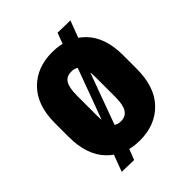

<svg xmlns="http://www.w3.org/2000/svg" viewBox="-172 -636 784 784"><g transform="rotate(-45 220.0 -243.5)"><path d="M23.4 -204.6Q23.4 -100.1 77.6 -44.2Q131.8 11.7 219.7 11.7Q308.1 11.7 362.3 -44.2Q416.5 -100.1 416.5 -204.6V-284.2Q416.5 -386.7 362.3 -441.9Q308.1 -497.1 219.7 -497.1Q131.3 -497.1 77.4 -441.9Q23.4 -386.7 23.4 -284.2ZM166.5 -300.3Q166.5 -344.7 178.7 -365.2Q190.9 -385.7 219.7 -385.7Q248 -385.7 260.7 -365.5Q273.4 -345.2 273.4 -300.3V-183.6Q273.4 -139.6 260.3 -119.1Q247.1 -98.6 219.7 -98.6Q192.4 -98.6 179.4 -119.1Q166.5 -139.6 166.5 -183.6ZM75.7 49.3 145.5 51.3 177.2 -29.8 163.1 -31.2 242.2 -248 211.4 -276.4 125.5 -44.9 111.3 -46.4ZM292 -537.6 264.6 -463.9 278.8 -460 211.4 -276.4 242.2 -248 316.4 -448.7 331.1 -446.8 364.7 -536.1Z"/></g></svg>

Font: Roboto Flex
Style: wght 700 wdth 25 opsz 34 GRAD 0.00 slnt 0.00 XTRA 468 XOPQ 96 YOPQ 79 YTLC 514 YTUC 712 YTAS 750 YTDE -203.00 YTFI 738
Weight: 700
Width: 1
Designer: Berlow after Robertson
Foundry: Google
Version: Version 3.100